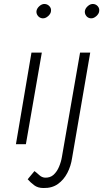

<svg xmlns="http://www.w3.org/2000/svg" viewBox="-20 -724 534 964"><path d="M406 -668Q405 -654 413.5 -643.5Q422 -633 436 -632Q450 -631 463.5 -643Q477 -655 478 -668Q480 -682 471 -692.5Q462 -703 448 -704Q434 -705 421 -693.5Q408 -682 406 -668ZM153 135 119 176Q133 192 151.5 206Q170 220 198 220Q241 221 270.5 200Q300 179 318 144.5Q336 110 342 69L433 -460H382L291 63Q287 88 276.5 113Q266 138 249 153.5Q232 169 206 168Q190 167 177 155Q164 143 153 135ZM163 -668Q162 -654 171 -643.5Q180 -633 194 -632Q208 -631 221.5 -643Q235 -655 236 -668Q238 -682 228.5 -692.5Q219 -703 205 -704Q191 -705 178 -693.5Q165 -682 163 -668ZM138 -460 60 0H110L190 -460Z"/></svg>

Font: Jost* 300 Light Italic
Style: Italic
Weight: 300
Italic angle: -10°
Version: Version 3.200; ttfautohint (v0.97) -l 8 -r 50 -G 200 -x 14 -